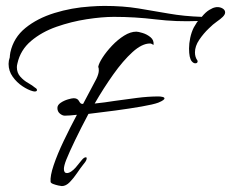

<svg xmlns="http://www.w3.org/2000/svg" viewBox="-20 -602 781 649"><path d="M90 -294Q75 -298 56 -310.5Q37 -323 23 -342.5Q9 -362 9 -386Q9 -397 13 -408Q13 -409 13.5 -415Q14 -421 15 -425Q26 -475 66 -507.5Q106 -540 164 -558Q222 -576 285 -580Q298 -581 310 -581.5Q322 -582 333 -582Q396 -582 448 -573.5Q500 -565 551 -556Q602 -547 662 -545Q675 -561 687.5 -568.5Q700 -576 707 -577Q710 -578 715 -578Q725 -578 733 -573Q741 -568 741 -560Q741 -553 733 -545Q726 -538 713 -529Q700 -520 686 -506Q668 -489 653.5 -467.5Q639 -446 639 -425Q639 -409 647 -398Q648 -397 648 -395Q648 -388 640 -388Q634 -388 628 -395Q619 -406 619 -438Q619 -455 623 -474Q627 -493 635 -509Q639 -515 642 -520.5Q645 -526 649 -531Q576 -528 506 -536.5Q436 -545 365 -545Q325 -545 273 -537Q221 -529 171 -511.5Q121 -494 85 -463.5Q49 -433 39 -388Q38 -384 37.5 -381Q37 -378 37 -375Q37 -356 48.5 -343Q60 -330 75 -321.5Q90 -313 98 -306Q105 -302 105 -298Q105 -294 100.5 -293Q96 -292 90 -294ZM189 27Q186 27 177 25Q168 23 160 20Q152 17 151 13Q149 -7 161.5 -44Q174 -81 195.5 -126Q217 -171 240 -214Q213 -211 199 -211Q191 -211 182.5 -218Q174 -225 174 -237Q174 -247 185 -254.5Q196 -262 209.5 -266Q223 -270 229 -270Q242 -270 247 -260.5Q252 -251 257 -251H261Q276 -279 287.5 -301Q299 -323 306 -336Q314 -353 314 -364Q314 -369 313.5 -371.5Q313 -374 312 -376Q314 -388 327 -408Q340 -428 359 -448Q378 -468 399.5 -481.5Q421 -495 441 -495Q447 -495 462 -490.5Q477 -486 489 -476Q501 -466 499 -450Q492 -455 487 -455Q460 -455 428 -426Q396 -397 363 -350.5Q330 -304 300 -252Q317 -254 334 -256Q351 -258 368 -261Q404 -266 442.5 -271Q481 -276 516 -276Q522 -276 529 -274.5Q536 -273 536 -269Q536 -267 531.5 -263.5Q527 -260 515 -255Q499 -249 459 -242Q419 -235 370.5 -228.5Q322 -222 279 -217Q254 -170 234 -128.5Q214 -87 204 -62Q200 -52 198 -44Q196 -36 196 -31Q196 -17 206 -17Q213 -17 221 -22.5Q229 -28 236 -36Q247 -49 256 -60.5Q265 -72 272 -70Q273 -69 273 -67Q273 -61 267 -53Q261 -45 260 -44Q252 -34 240.5 -17Q229 0 216 13.5Q203 27 189 27Z"/></svg>

Font: Allura
Style: Regular
Weight: 400
Designer: Robert E. Leuschke
Foundry: Robert E. Leuschke
Version: Version 1.110